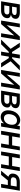

<svg xmlns="http://www.w3.org/2000/svg" viewBox="2334 -2900 576 5284"><g transform="rotate(90 2622.0 -258.0)"><path d="M15.6 0 101.1 -515.6H319.8Q412.1 -515.6 460 -481Q507.8 -446.3 496.6 -378.9Q489.3 -333.5 459.2 -306.4Q429.2 -279.3 381.8 -271Q431.2 -264.6 459.2 -233.6Q487.3 -202.6 478 -146Q467.3 -79.6 412.8 -39.8Q358.4 0 269.5 0ZM127.4 -87.9H281.7Q322.3 -87.9 346.9 -105Q371.6 -122.1 377 -153.8Q382.8 -189 364 -208Q345.2 -227.1 304.7 -227.1H150.9ZM163.1 -301.8H289.1Q334 -301.8 361.1 -319.1Q388.2 -336.4 393.6 -368.2Q398.4 -397.5 375.5 -413.3Q352.5 -429.2 305.7 -429.2H184.1Z M998 0H895.5L955.1 -359.9H953.6L642.1 0H545.4L630.9 -515.6H733.4L673.3 -155.8H674.8L986.3 -515.6H1083.5Z M1068.4 0 1324.2 -262.2 1156.2 -515.6H1273.9L1410.2 -301.8H1450.7L1485.8 -515.6H1588.9L1553.7 -301.8H1583.5L1790 -515.6H1918L1666.5 -262.2L1835 0H1716.8L1579.1 -211.9H1538.6L1503.4 0H1400.4L1435.5 -211.9H1406.2L1198.2 0Z M2357.4 0H2254.9L2314.5 -359.9H2313L2001.5 0H1904.8L1990.2 -515.6H2092.8L2032.7 -155.8H2034.2L2345.7 -515.6H2442.9Z M2474.1 0 2559.6 -515.6H2778.3Q2870.6 -515.6 2918.5 -481Q2966.3 -446.3 2955.1 -378.9Q2947.8 -333.5 2917.7 -306.4Q2887.7 -279.3 2840.3 -271Q2889.6 -264.6 2917.7 -233.6Q2945.8 -202.6 2936.5 -146Q2925.8 -79.6 2871.3 -39.8Q2816.9 0 2728 0ZM2585.9 -87.9H2740.2Q2780.8 -87.9 2805.4 -105Q2830.1 -122.1 2835.4 -153.8Q2841.3 -189 2822.5 -208Q2803.7 -227.1 2763.2 -227.1H2609.4ZM2621.6 -301.8H2747.6Q2792.5 -301.8 2819.6 -319.1Q2846.7 -336.4 2852.1 -368.2Q2856.9 -397.5 2834 -413.3Q2811 -429.2 2764.2 -429.2H2642.6Z M3200.2 10.3Q3132.8 10.3 3088.1 -23.7Q3043.5 -57.6 3025.6 -117.9Q3007.8 -178.2 3020.5 -257.8Q3033.7 -337.4 3071.8 -397.7Q3109.9 -458 3165.8 -491.9Q3221.7 -525.9 3288.1 -525.9Q3338.4 -525.9 3377.4 -504.9Q3416.5 -483.9 3434.1 -441.4H3435.1L3447.8 -515.6H3548.3L3462.9 0H3362.3L3375 -77.6H3373.5Q3340.3 -33.7 3295.4 -11.7Q3250.5 10.3 3200.2 10.3ZM3235.4 -78.6Q3301.3 -78.6 3348.9 -127.7Q3396.5 -176.8 3409.7 -257.8Q3423.3 -339.4 3392.1 -388.4Q3360.8 -437.5 3294.9 -437.5Q3232.9 -437.5 3186.3 -391.4Q3139.6 -345.2 3125 -257.8Q3110.8 -170.4 3142.1 -124.5Q3173.3 -78.6 3235.4 -78.6Z M3768.1 -515.6 3732.9 -304.2H3979.5L4014.6 -515.6H4117.7L4032.2 0H3929.2L3964.4 -211.9H3717.8L3682.6 0H3579.6L3665 -515.6Z M4337.4 -515.6 4302.2 -304.2H4548.8L4584 -515.6H4687L4601.6 0H4498.5L4533.7 -211.9H4287.1L4252 0H4148.9L4234.4 -515.6Z M5143.1 0H5042L5072.8 -185.5H4944.3L4793.5 0H4677.7L4843.3 -199.7Q4793.5 -217.3 4771.7 -254.9Q4750 -292.5 4759.3 -348.1Q4772.5 -428.2 4833 -471.9Q4893.6 -515.6 4991.2 -515.6H5228.5ZM5086.4 -266.6 5113.3 -429.2H4987.3Q4928.7 -429.2 4898.2 -409.7Q4867.7 -390.1 4860.8 -347.7Q4853.5 -304.7 4878.7 -285.6Q4903.8 -266.6 4963.9 -266.6Z"/></g></svg>

Font: Inter Display Medium
Style: Italic
Weight: 500
Italic angle: -9.39999°
Designer: Rasmus Andersson
Foundry: rsms
Version: Version 4.000;git-a52131595